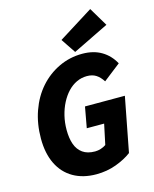

<svg xmlns="http://www.w3.org/2000/svg" viewBox="-132 -981 863 1079"><g transform="rotate(-15 300.0 -441.0)"><path d="M293 12Q216 12 159.5 -20.5Q103 -53 73 -114.5Q43 -176 43 -262Q43 -348 69 -421.5Q95 -495 142 -548.5Q189 -602 253 -632.5Q317 -663 390 -663Q455 -663 501.5 -635.5Q548 -608 575 -558L475 -480Q457 -508 435.5 -521.5Q414 -535 383 -535Q351 -535 322.5 -521.5Q294 -508 271 -483.5Q248 -459 231 -426Q214 -393 204.5 -354Q195 -315 195 -272Q195 -223 207.5 -188Q220 -153 247.5 -133.5Q275 -114 319 -114Q336 -114 353 -119.5Q370 -125 383 -134L408 -252H307L329 -373H561L500 -56Q463 -28 409 -8Q355 12 293 12ZM355 -683 298 -768 499 -894 564 -785Z"/></g></svg>

Font: Source Code Pro ExtraBold
Style: Italic
Weight: 800
Italic angle: -11°
Monospace: yes
Designer: Paul D. Hunt, Teo Tuominen
Foundry: Adobe Systems Incorporated
Version: Version 1.016;hotconv 1.0.116;makeotfexe 2.5.65601